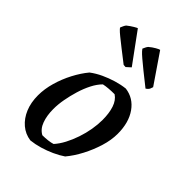

<svg xmlns="http://www.w3.org/2000/svg" viewBox="-213 -781 870 870"><g transform="rotate(45 222.5 -346.0)"><path d="M154 7Q118 2 91 -21Q64 -44 49 -80Q34 -116 34 -162Q34 -203 46.5 -246.5Q59 -290 80 -330Q101 -370 126 -400Q150 -418 178 -431Q206 -444 236 -453Q266 -462 294 -465Q348 -458 380.5 -412Q413 -366 413 -294Q413 -254 399.5 -210Q386 -166 364.5 -125Q343 -84 317 -53Q295 -38 267.5 -25.5Q240 -13 211 -4.5Q182 4 154 7ZM176 -48Q193 -48 210.5 -50Q228 -52 240 -56Q258 -76 272.5 -103.5Q287 -131 298 -163.5Q309 -196 314.5 -228.5Q320 -261 320 -290Q320 -333 309.5 -364.5Q299 -396 276 -411Q256 -411 238 -409.5Q220 -408 207 -405Q188 -386 173.5 -357.5Q159 -329 149 -296Q139 -263 133 -230Q127 -197 127 -167Q127 -126 138.5 -94Q150 -62 176 -48ZM357 -528Q320 -557 293.5 -578.5Q267 -600 250.5 -614Q234 -628 226.5 -636.5Q219 -645 219 -646Q222 -653 225 -659Q228 -665 232 -670Q246 -682 261 -690.5Q276 -699 280 -699L377 -557L372 -543Q370 -539 366 -535Q362 -531 357 -528ZM224 -533 211 -534Q176 -561 150.5 -581Q125 -601 109 -614Q93 -627 86 -634.5Q79 -642 80 -643Q83 -650 86 -656.5Q89 -663 93 -668Q108 -680 122.5 -688.5Q137 -697 139 -697L245 -552Z"/></g></svg>

Font: Labrada Medium
Style: Italic
Weight: 500
Italic angle: -7°
Designer: Mercedes Jáuregui
Foundry: Omnibus-Type Team
Version: Version 1.000